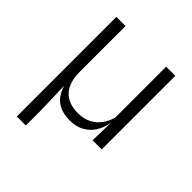

<svg xmlns="http://www.w3.org/2000/svg" viewBox="-184 -608 899 899"><g transform="rotate(45 266.0 -158.0)"><path d="M461 -487.5V0H400.5L403.5 -120.5L400.5 -123.5V-487.5ZM131.5 -182Q131.5 -149.5 139.5 -123.2Q147.5 -97 163.8 -78.5Q180 -60 204.8 -50.5Q229.5 -41 262.5 -41Q301.5 -41 331 -57.2Q360.5 -73.5 379 -101.8Q397.5 -130 403.5 -165.5L416.5 -118.5H403Q397.5 -82 379.2 -52.8Q361 -23.5 331 -6.8Q301 10 259.5 10Q220 10 193.2 -2.2Q166.5 -14.5 150.8 -35.5Q135 -56.5 127.5 -82.5L126 -82L130.5 72V172H71V-487.5H131.5Z"/></g></svg>

Font: Anek Latin Light
Style: Regular
Weight: 300
Designer: Yesha Goshar
Foundry: Ek Type
Version: Version 1.003